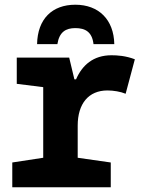

<svg xmlns="http://www.w3.org/2000/svg" viewBox="-20 -793 603 813"><path d="M299 -773C201 -773 139 -713 137 -606H223C231 -658 259 -674 299 -674C341 -674 370 -658 376 -606H464C462 -710 398 -773 299 -773ZM32 0H449V-105L309 -125V-261C309 -354 355 -410 435 -410C460 -410 491 -405 512 -396L551 -542C512 -557 476 -559 452 -559C375 -559 328 -517 302 -457H295L273 -549H51V-438L163 -424V-125L32 -105Z"/></svg>

Font: Noto Sans Mono SemiCondensed ExtraBold
Style: Regular
Weight: 800
Width: 4
Designer: Monotype Design Team
Foundry: Monotype Imaging Inc.
Version: Version 2.014